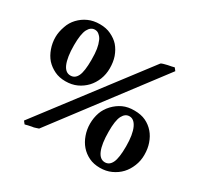

<svg xmlns="http://www.w3.org/2000/svg" viewBox="-133 -772 995 955"><g transform="rotate(30 364.0 -294.5)"><path d="M602.1 -142.1Q602.1 -210.9 585 -247.1Q568.8 -281.2 542 -280.8Q518.1 -280.8 503.9 -253.9Q489.7 -226.1 490.2 -163.1Q490.2 -93.3 505.9 -56.2Q521 -21 549.8 -21Q575.7 -21 588.9 -48.8Q602.1 -76.2 602.1 -142.1ZM702.1 -150.9Q702.1 -116.7 689.9 -86.9Q677.7 -56.2 657.2 -34.2Q636.2 -11.7 606 2Q577.1 15.1 542 15.1Q505.9 15.1 479 2Q450.7 -11.7 431.2 -34.2Q412.1 -56.2 401.1 -87.2Q390.1 -118.2 390.1 -150.9Q390.1 -185.1 400.9 -215.8Q410.6 -243.7 434.1 -269Q456.1 -292 483.9 -305.2Q512.7 -318.4 549.8 -317.9Q587.9 -317.9 615 -304.9Q642.1 -292 662.1 -269Q681.2 -247.1 691.9 -215.8Q702.1 -187 702.1 -150.9ZM183.1 -2.9 168 2Q158.2 5.9 147 6.8L126 11.2Q121.1 12.2 116.9 13.7Q112.8 15.1 109.9 15.1L98.1 0L543.9 -585Q547.9 -587.9 558.1 -590.8Q561 -591.8 568.6 -593.5Q576.2 -595.2 579.1 -596.2Q586.9 -598.1 599.1 -600.1L615.2 -604L627 -588.9ZM237.8 -428.2Q237.8 -466.3 233.9 -490.2Q230 -514.2 221.2 -534.2Q215.3 -548.3 202.1 -559.1Q192.4 -567.9 178.2 -567.9Q154.3 -567.9 140.1 -541Q126 -513.2 126 -449.2Q126 -380.4 142.1 -342.8Q157.2 -308.6 186 -309.1Q211.9 -309.1 224.9 -336.2Q237.8 -363.3 237.8 -428.2ZM337.9 -438Q337.9 -403.8 326.2 -374Q314 -343.3 293 -320.8Q271 -297.9 243.2 -285.2Q214.4 -272 178.2 -272Q142.1 -272 115.2 -285.2Q86.9 -298.8 66.9 -320.8Q47.9 -342.8 36.9 -373.8Q25.9 -404.8 25.9 -438Q25.9 -467.8 38.1 -502Q47.9 -531.7 69.8 -554.9Q91.8 -578.1 120.1 -590.8Q148.9 -604 186 -604Q223.1 -604 250 -590.8Q279.8 -576.7 297.9 -556.2Q316.9 -534.2 328.1 -502.9Q337.9 -474.1 337.9 -438Z"/></g></svg>

Font: Gentium Basic
Style: Bold
Weight: 700
Designer: J. Victor Gaultney and Annie Olsen
Foundry: SIL International
Version: Version 1.100